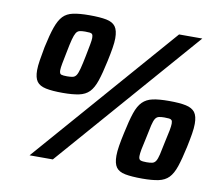

<svg xmlns="http://www.w3.org/2000/svg" viewBox="-79 -800 1056 911"><g transform="rotate(10 449.0 -344.0)"><path d="M116 0 715 -688H827L228 0ZM219 -319Q168 -319 137.5 -325.5Q107 -332 94 -350Q81 -368 81 -404Q81 -424 85.5 -452.5Q90 -481 97 -518Q110 -579 123 -616Q136 -653 154 -672Q172 -691 202.5 -697.5Q233 -704 281 -704Q332 -704 362.5 -698Q393 -692 406.5 -673.5Q420 -655 420 -617Q420 -598 415.5 -570Q411 -542 403 -505Q390 -444 377.5 -407Q365 -370 346.5 -351Q328 -332 297 -325.5Q266 -319 219 -319ZM226 -400Q243 -400 253.5 -402.5Q264 -405 270.5 -415Q277 -425 283 -448Q289 -471 297 -511Q304 -547 308 -568Q312 -589 312 -600Q312 -612 308.5 -617Q305 -622 296.5 -623Q288 -624 274 -624Q258 -624 247.5 -621.5Q237 -619 230.5 -608.5Q224 -598 218 -575.5Q212 -553 204 -511Q197 -477 193 -455.5Q189 -434 189 -423Q189 -406 197.5 -403Q206 -400 226 -400ZM661 16Q610 16 579 10Q548 4 535 -14.5Q522 -33 522 -70Q522 -90 526.5 -118Q531 -146 539 -182Q552 -244 564.5 -281Q577 -318 596 -337Q615 -356 645 -362.5Q675 -369 723 -369Q775 -369 805 -362.5Q835 -356 848.5 -338Q862 -320 862 -283Q862 -262 857.5 -234.5Q853 -207 845 -169Q832 -109 819.5 -72Q807 -35 788.5 -16Q770 3 739.5 9.5Q709 16 661 16ZM668 -64Q685 -64 695.5 -66.5Q706 -69 712.5 -79Q719 -89 724.5 -112Q730 -135 738 -176Q746 -211 750 -232Q754 -253 754 -265Q754 -277 750 -281.5Q746 -286 737.5 -287Q729 -288 715 -288Q699 -288 688.5 -285.5Q678 -283 671.5 -273Q665 -263 659.5 -240Q654 -217 646 -176Q638 -142 634 -120.5Q630 -99 630 -87Q630 -71 639 -67.5Q648 -64 668 -64Z"/></g></svg>

Font: Saira Thin ExtraBold
Style: Italic
Weight: 800
Italic angle: -12°
Version: Version 1.101